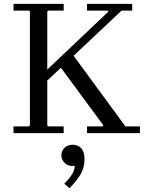

<svg xmlns="http://www.w3.org/2000/svg" viewBox="-20 -690 745 995"><path d="M160 -268 542 -630 537 -635H431V-670H665V-635H610L220 -268ZM50 0V-35H130L135 -40V-630L130 -635H50V-670H310V-635H230L225 -630V-40L230 -35H310V0ZM431 0V-35H511L516 -40L286 -352L352 -414L630 -35H705V0ZM356 60Q384 60 401 78.5Q418 97 418 134Q418 184 392 222Q366 260 340 285L313 262Q333 243 350 218.5Q367 194 367 169Q363 170 359.5 170Q356 170 353 170Q331 170 314.5 153.5Q298 137 298 115Q298 93 314 76.5Q330 60 356 60Z"/></svg>

Font: Brygada 1918
Style: Regular
Weight: 400
Designer: Mateusz Machalski | Borys Kosmynka | Przemek Hoffer
Foundry: NIEPODLEGLA 2018
Version: Version 3.006